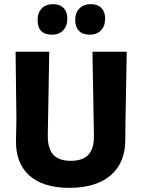

<svg xmlns="http://www.w3.org/2000/svg" viewBox="-20 -894 684 924"><path d="M236 -874Q268 -874 286 -855.5Q304 -837 304 -804Q304 -769 284 -748Q264 -727 230 -727Q161 -727 161 -798Q161 -833 181 -853.5Q201 -874 236 -874ZM417 -874Q450 -874 468 -855.5Q486 -837 486 -804Q486 -769 466 -748Q446 -727 412 -727Q378 -727 360 -745.5Q342 -764 342 -798Q342 -833 362.5 -853.5Q383 -874 417 -874ZM590 -645 584 -318 583 -225Q584 -112 513.5 -51Q443 10 313 10Q187 10 120.5 -50Q54 -110 57 -222L59 -320L55 -645H217L210 -244Q209 -180 236 -150Q263 -120 320 -120Q378 -120 405.5 -149.5Q433 -179 432 -240L425 -645Z"/></svg>

Font: Alegreya Sans ExtraBold
Style: Regular
Weight: 800
Designer: Juan Pablo del Peral
Foundry: Huerta Tipografica
Version: Version 2.007